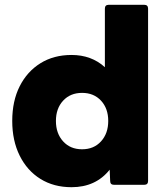

<svg xmlns="http://www.w3.org/2000/svg" viewBox="-20 -770 695 800"><path d="M278 10Q204 10 148.5 -24.5Q93 -59 62 -121.5Q31 -184 31 -266Q31 -349 62 -410.5Q93 -472 148.5 -506.5Q204 -541 278 -541Q361 -541 417 -490V-734Q417 -750 433 -750H581Q597 -750 597 -734V-16Q597 0 581 0H455Q439 0 439 -16L437 -63Q379 10 278 10ZM322 -148Q371 -148 401 -181Q431 -214 431 -266Q431 -318 401 -350.5Q371 -383 322 -383Q273 -383 243 -350.5Q213 -318 213 -266Q213 -214 243 -181Q273 -148 322 -148Z"/></svg>

Font: LINE Seed Sans ExtraBold
Style: Regular
Weight: 800
Designer: LINE VX Design & Dalton Maag Ltd & Sandoll Inc
Foundry: Dalton Maag Ltd
Version: Version 1.003